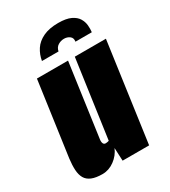

<svg xmlns="http://www.w3.org/2000/svg" viewBox="-166 -742 739 834"><g transform="rotate(-30 203.0 -325.5)"><path d="M260 -658Q300 -658 323 -647Q346 -636 356 -619Q366 -602 367.5 -583.5Q369 -565 367 -550H285Q288 -568 276 -577Q264 -586 248 -586Q232 -586 218 -577.5Q204 -569 200 -550H117Q122 -580 138 -604.5Q154 -629 184.5 -643.5Q215 -658 260 -658ZM100 7Q67 7 46.5 -1.5Q26 -10 16.5 -26.5Q7 -43 5.5 -67.5Q4 -92 8 -124L60 -495H216L165 -130Q164 -123 164.5 -118Q165 -113 166.5 -109.5Q168 -106 171 -104Q174 -102 178 -102Q181 -102 184 -102.5Q187 -103 190 -103.5Q193 -104 195 -105L250 -495H406L337 0H204L201 -65Q188 -34 160 -13.5Q132 7 100 7Z"/></g></svg>

Font: Alumni Sans Thin Black
Style: Italic
Weight: 900
Italic angle: -8°
Version: Version 1.016